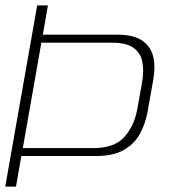

<svg xmlns="http://www.w3.org/2000/svg" viewBox="-22 -695 662 715"><path d="M-2.5 0 116.5 -675H156.5L137.5 -566H412.5Q475 -566 507.5 -543.8Q540 -521.5 548.8 -483.2Q557.5 -445 548.5 -397L528 -281Q519.5 -233 498.2 -195.2Q477 -157.5 437.8 -135.8Q398.5 -114 336 -114H57.5L37.5 0ZM63 -143.5H326.5Q404 -143.5 441 -184.8Q478 -226 489.5 -290L507 -388Q514.5 -431.5 508 -464.8Q501.5 -498 475 -517Q448.5 -536 395.5 -536H132Z"/></svg>

Font: Anybody ExtraExpanded ExtraLight
Style: Italic
Weight: 200
Width: 8
Italic angle: -10°
Designer: Tyler Finck
Foundry: Etcetera Type Company
Version: Version 1.010; ttfautohint (v1.8.3) -l 8 -r 50 -G 200 -x 14 